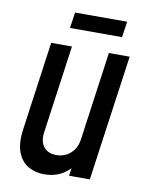

<svg xmlns="http://www.w3.org/2000/svg" viewBox="-81 -748 629 819"><g transform="rotate(10 234.0 -339.0)"><path d="M167 12.5Q128 12.5 97.2 -5.5Q66.5 -23.5 52 -61.8Q37.5 -100 46 -161.5L99.5 -545H189.5L136 -161.5Q131 -124 149.2 -100.8Q167.5 -77.5 203.5 -77.5Q240.5 -77.5 265.8 -100.8Q291 -124 296 -161.5L349.5 -545H439.5L363 0H273L284 -76L296.5 -56Q274.5 -23.5 241.8 -5.5Q209 12.5 167 12.5ZM177.5 -690H403L393 -621.5H167.5Z"/></g></svg>

Font: Mohave Light Medium
Style: Italic
Weight: 500
Italic angle: -8°
Version: Version 2.003